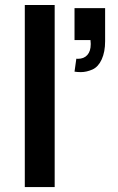

<svg xmlns="http://www.w3.org/2000/svg" viewBox="-20 -755 478 775"><path d="M200.7 0H80.1V-734.9H200.7ZM280.8 -465.8 288.1 -518.1Q290.5 -517.6 294.4 -517.6Q318.8 -517.6 332.5 -533Q346.2 -548.3 346.2 -576.2V-579.1Q345.7 -581.5 345.7 -586.2Q345.7 -590.8 345.2 -593.3H280.8V-722.2H404.3V-588.4Q404.3 -545.4 390.6 -515.4Q377 -485.4 353.5 -474.6Q329.1 -463.9 306.6 -463.9Q292.5 -463.9 280.8 -465.8Z"/></svg>

Font: Vela Sans Bd
Style: Bold
Weight: 700
Designer: Principal design: Mikhail Sharanda - project Manrope.
Design modification: Ravid Balaliev
Foundry: Mikhail Sharanda
Version: Version 1.001